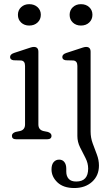

<svg xmlns="http://www.w3.org/2000/svg" viewBox="-20 -684 550 943"><path d="M123.5 -558.5Q99.5 -558.5 83.8 -573.2Q68 -588 68 -611Q68 -634 83.8 -648.8Q99.5 -663.5 123.5 -663.5Q148.5 -663.5 164.5 -648.8Q180.5 -634 180.5 -611.5Q180.5 -588.5 164.5 -573.5Q148.5 -558.5 123.5 -558.5ZM168.5 -429.5V-73Q168.5 -46.5 193 -40.5L215 -36Q233 -30 233 -17Q233 0 211.5 0H59.5Q38.5 0 38.5 -17Q38.5 -30 56.5 -36L78.5 -40.5Q103 -46.5 103 -73V-360.5Q103 -385 83.5 -387L46.5 -388Q29.5 -390.5 29.5 -404Q29.5 -417.5 49.5 -424L110 -444Q122.5 -448 131 -450.8Q139.5 -453.5 146.5 -453.5Q168.5 -453.5 168.5 -429.5ZM377.5 -558.5Q353.5 -558.5 337.8 -573.2Q322 -588 322 -611Q322 -634 337.8 -648.8Q353.5 -663.5 377.5 -663.5Q402.5 -663.5 418.2 -648.8Q434 -634 434 -611.5Q434 -588.5 418.2 -573.5Q402.5 -558.5 377.5 -558.5ZM425 -37.5Q425 -8 435.2 20Q445.5 48 455.8 75Q466 102 466 129Q466 178.5 432.2 209Q398.5 239.5 345 239.5Q291.5 239.5 262.2 211.8Q233 184 233 148Q233 124.5 243.5 112.2Q254 100 270.5 100Q287 100 296.2 112Q305.5 124 305.5 144.5V159Q305.5 181.5 317.8 194.8Q330 208 355.5 207.5Q413 207 413 144Q413 117.5 399.8 91.8Q386.5 66 373.2 39.5Q360 13 360 -16V-360.5Q360 -385 340 -387L303 -388Q286 -390.5 286 -404Q286 -417.5 306 -424L367 -444Q379 -448 387.8 -450.8Q396.5 -453.5 403 -453.5Q425 -453.5 425 -429.5Z"/></svg>

Font: Fraunces 72pt SuperSoft Light
Style: Regular
Weight: 300
Version: Version 1.000;[0bf87f6ff]